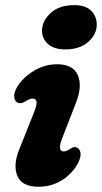

<svg xmlns="http://www.w3.org/2000/svg" viewBox="-20 -718 398 750"><path d="M235.5 -525Q190.5 -525 167.2 -546.2Q144 -567.5 144 -599Q145 -637 178.2 -667.5Q211.5 -698 270 -698Q314.5 -698 336.2 -676Q358 -654 358 -621Q357.5 -583 324.2 -554Q291 -525 235.5 -525ZM224.5 -182Q202 -126.5 229 -126.5Q240.5 -126.5 256.5 -138Q270.5 -147 281 -141Q292 -136.5 294.5 -120.5Q297 -104.5 284 -79.5Q262 -39 221.5 -13.8Q181 11.5 130.5 11.5Q65 11.5 47.5 -31.8Q30 -75 57 -139L110.5 -273Q124 -305.5 122.8 -319.2Q121.5 -333 107 -333Q96 -333 77.5 -321Q61.5 -311.5 50 -316.5Q38.5 -321 35.8 -337.2Q33 -353.5 46.5 -377.5Q69.5 -415.5 112 -441.2Q154.5 -467 203.5 -467Q265.5 -467 284.2 -423.8Q303 -380.5 274.5 -310.5Z"/></svg>

Font: Fraunces 72pt S100
Style: Bold Italic
Weight: 700
Italic angle: -16°
Version: Version 1.000; ttfautohint (v1.8.3)